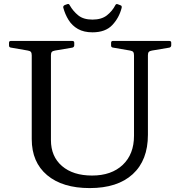

<svg xmlns="http://www.w3.org/2000/svg" viewBox="-20 -951 917 980"><path d="M452 -786Q408 -786 378 -803Q348 -820 330 -849Q312 -878 303 -912Q301 -920 310 -925L324 -930Q332 -933 336 -924Q353 -894 379.5 -872.5Q406 -851 452 -851Q498 -851 525.5 -872.5Q553 -894 569 -925Q573 -933 582 -929L595 -924Q603 -922 601 -911Q588 -860 553 -823Q518 -786 452 -786ZM735 -263Q735 -133 657.5 -62Q580 9 438 9Q299 9 220.5 -57Q142 -123 142 -241V-742H240V-236Q240 -152 296.5 -103.5Q353 -55 450 -55Q549 -55 606.5 -109.5Q664 -164 664 -258V-742H735ZM26 -732Q26 -742 35 -742H349Q359 -742 359 -733V-720Q359 -711 350 -708L261 -693Q249 -691 244.5 -686Q240 -681 240 -669V-527H142V-668Q142 -680 138 -685.5Q134 -691 122 -693L36 -708Q26 -709 26 -719ZM547 -732Q547 -742 556 -742H844Q854 -742 854 -733V-720Q854 -711 845 -708L756 -693Q744 -691 739.5 -686Q735 -681 735 -669V-527H664V-668Q664 -680 660 -685.5Q656 -691 644 -693L557 -708Q547 -709 547 -719Z"/></svg>

Font: Hahmlet
Style: Regular
Weight: 400
Designer: Minjoo Ham & Mark Frömberg
Foundry: hypertype
Version: Version 1.001; ttfautohint (v1.8.3)